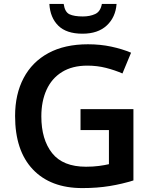

<svg xmlns="http://www.w3.org/2000/svg" viewBox="-20 -950 773 980"><path d="M391 -393H661V-29Q604 -11 540 -0.5Q476 10 400 10Q238 10 147.5 -85.5Q57 -181 57 -358Q57 -469 100.5 -551.5Q144 -634 227 -679Q310 -724 429 -724Q492 -724 548 -712Q604 -700 649 -681L605 -575Q566 -592 521 -603.5Q476 -615 426 -615Q349 -615 296.5 -582.5Q244 -550 217.5 -491.5Q191 -433 191 -356Q191 -238 246 -168.5Q301 -99 419 -99Q455 -99 485 -103Q515 -107 536 -112V-286H391ZM575 -930Q570 -862 525 -820Q480 -778 401 -778Q319 -778 277.5 -819Q236 -860 232 -930H305Q311 -888 335 -877Q359 -866 403 -866Q439 -866 466 -878.5Q493 -891 500 -930Z"/></svg>

Font: Noto Sans Thai Looped SemiBold
Style: Regular
Weight: 600
Designer: Sasikarn Vongin, Ben Mitchell
Foundry: The Fontpad Ltd
Version: Version 1.001; ttfautohint (v1.8.4.7-5d5b)